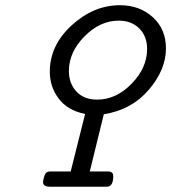

<svg xmlns="http://www.w3.org/2000/svg" viewBox="-20 -709 656 736"><path d="M145 -11.2Q145 -17.1 148.9 -31Q152.8 -44.9 160.2 -48.8Q164.1 -51.8 173.8 -51.8H251L306.2 -272Q238.3 -286.1 204.6 -331.5Q170.9 -377 170.9 -434.1Q170.9 -535.2 254.9 -612.1Q338.9 -689 439.9 -689Q515.1 -689 565.7 -643.1Q616.2 -597.2 616.2 -523.9Q616.2 -441.9 550.5 -365Q484.9 -288.1 377.9 -271L324.2 -51.8H393.1Q414.1 -51.8 414.1 -34.2Q414.1 1 396 5.9Q392.1 6.8 382.8 6.8H171.9Q145 6.8 145 -11.2ZM244.1 -437Q244.1 -389.2 272.9 -358.2Q301.8 -327.1 352.1 -327.1Q425.3 -327.1 484.6 -388.2Q543.9 -449.2 543.9 -521Q543.9 -569.8 513.9 -599.9Q483.9 -629.9 435.1 -629.9Q363.3 -629.9 303.7 -569.3Q244.1 -508.8 244.1 -437Z"/></svg>

Font: CMU Concrete
Style: Italic
Weight: 500
Italic angle: -14.04°
Version: Version 0.7.0